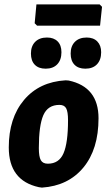

<svg xmlns="http://www.w3.org/2000/svg" viewBox="-20 -844 489 875"><path d="M434 -824 445 -813 436 -727H149L138 -738L146 -824ZM194 -673Q225 -673 242.5 -655.5Q260 -638 260 -606Q260 -571 241 -551Q222 -531 188 -531Q156 -531 138.5 -549Q121 -567 121 -600Q121 -634 140.5 -653.5Q160 -673 194 -673ZM375 -673Q406 -673 423.5 -655Q441 -637 441 -606Q441 -571 422 -551Q403 -531 369 -531Q337 -531 319.5 -549Q302 -567 302 -600Q302 -634 321.5 -653.5Q341 -673 375 -673ZM279 -478 293 -477Q429 -448 429 -305Q429 -164 360 -80.5Q291 3 171 11L157 9Q20 -21 20 -172Q20 -306 89.5 -388.5Q159 -471 279 -478ZM251 -366Q198 -366 177.5 -319Q157 -272 157 -169Q157 -130 166 -114Q175 -98 198 -98Q249 -98 269.5 -145.5Q290 -193 290 -296Q290 -335 281.5 -350.5Q273 -366 251 -366Z"/></svg>

Font: Alegreya Sans SC ExtraBold
Style: Italic
Weight: 800
Italic angle: -7°
Designer: Juan Pablo del Peral
Foundry: Huerta Tipografica
Version: Version 2.007